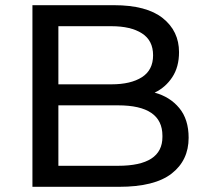

<svg xmlns="http://www.w3.org/2000/svg" viewBox="-20 -720 797 740"><path d="M439 0H105V-700H419Q545 -700 607.5 -650Q670 -600 670 -519Q670 -462 644 -422.5Q618 -383 576 -363Q635 -347 671 -303.5Q707 -260 707 -189Q707 -102 641.5 -51Q576 0 439 0ZM410 -395Q484 -395 527 -422.5Q570 -450 570 -507Q570 -564 527 -591.5Q484 -619 410 -619H205V-395ZM435 -81Q606 -81 606 -192V-197Q606 -314 435 -314H205V-81Z"/></svg>

Font: Argentum Novus
Style: Regular
Weight: 400
Designer: Julieta Ulanovsky
Foundry: Julieta Ulanovsky
Version: Version 7.20;July 27, 2021;FontCreator 13.0.0.2683 64-bit